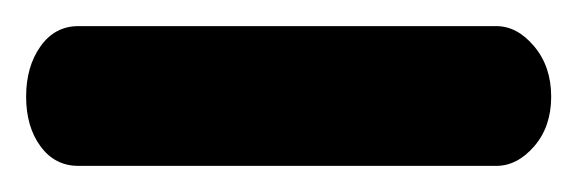

<svg xmlns="http://www.w3.org/2000/svg" viewBox="-63 -20 442 147"><path d="M-3 107Q-21 107 -32 92Q-43 77 -43 54Q-43 31 -32 15.5Q-21 0 -3 0H317Q333 0 346 15.5Q359 31 359 54Q359 77 346 92Q333 107 317 107Z"/></svg>

Font: Dosis
Style: Bold
Weight: 700
Designer: EdgarTolentino, PabloImpallari, IginoMarini
Foundry: EdgarTolentino, PabloImpallari, IginoMarini
Version: Version 3.001; ttfautohint (v1.8.2)